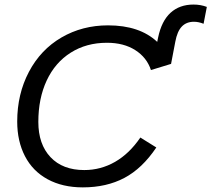

<svg xmlns="http://www.w3.org/2000/svg" viewBox="-20 -809 924 839"><path d="M663.1 -164.6Q601.6 -72.8 523.4 -31.5Q445.3 9.8 341.8 9.8Q253.4 9.8 188.2 -25.6Q123 -61 89.1 -126.5Q55.2 -191.9 55.2 -277.8Q55.2 -397.9 106.4 -495.1Q157.7 -592.3 248.8 -645.3Q339.8 -698.2 452.1 -698.2Q590.3 -698.2 667 -626L670.9 -645Q686 -717.3 725.3 -753.2Q764.6 -789.1 825.7 -789.1Q856.9 -789.1 883.8 -778.8L869.6 -705.1Q847.7 -713.9 827.6 -713.9Q794.4 -713.9 774.4 -692.9Q754.4 -671.9 746.1 -627L727.5 -529.8L639.6 -502.9Q621.6 -557.6 571.3 -589.8Q521 -622.1 447.3 -622.1Q357.4 -622.1 289.1 -578.9Q220.7 -535.6 184.1 -457.3Q147.5 -378.9 147.5 -276.4Q147.5 -178.7 200.7 -122.3Q253.9 -65.9 348.1 -65.9Q420.4 -65.9 482.9 -101.8Q545.4 -137.7 593.3 -208Z"/></svg>

Font: Liberation Sans
Style: Italic
Weight: 400
Italic angle: -12°
Designer: Steve Matteson
Foundry: Ascender Corporation
Version: Version 2.1.5